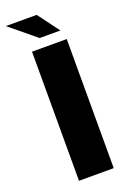

<svg xmlns="http://www.w3.org/2000/svg" viewBox="-186 -780 539 826"><g transform="rotate(-20 83.0 -366.5)"><path d="M25 0V-591H184V0ZM76 -635 -43 -733H98L171 -635Z"/></g></svg>

Font: Alumni Sans Thin Black
Style: Regular
Weight: 900
Version: Version 1.018